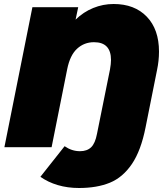

<svg xmlns="http://www.w3.org/2000/svg" viewBox="-20 -736 834 960"><path d="M775 -478Q775 -432 765 -385L708 -100Q685 17 639.5 84Q594 151 529.5 177.5Q465 204 375 204Q318 204 269 189.5Q220 175 182 148L303 -5Q339 20 380 20Q415 20 435.5 0.5Q456 -19 465 -67L530 -389Q535 -417 535 -436Q535 -525 450 -525Q401 -525 365.5 -492.5Q330 -460 316 -390L238 0H2L142 -700H371L358 -638Q397 -676 446 -696Q495 -716 548 -716Q653 -716 714 -652.5Q775 -589 775 -478Z"/></svg>

Font: Montserrat Alternates Black
Style: Italic
Weight: 900
Italic angle: -11.3°
Designer: Julieta Ulanovsky
Foundry: Julieta Ulanovsky
Version: Version 7.200